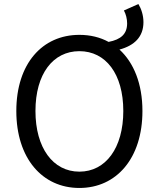

<svg xmlns="http://www.w3.org/2000/svg" viewBox="-20 -920 782 953"><path d="M374 -68C243 -68 156 -186 156 -369C156 -553 243 -666 374 -666C505 -666 592 -553 592 -369C592 -186 505 -68 374 -68ZM595 -868C605 -850 611 -826 611 -804C611 -752 581 -724 519 -712C477 -735 428 -747 374 -747C190 -747 61 -604 61 -369C61 -134 190 13 374 13C558 13 687 -134 687 -369C687 -504 644 -609 573 -674C647 -694 692 -737 692 -810C692 -843 682 -875 667 -900Z"/></svg>

Font: Squished Noto Sans CJK JP Regular
Style: Regular
Weight: 400
Designer: Ryoko NISHIZUKA (kana & ideographs); Paul D. Hunt (Latin, Greek & Cyrillic); Wenlong ZHANG (bopomofo); Sandoll Communica
Foundry: Adobe Systems Incorporated
Version: Version 1.004;PS 1.004;hotconv 1.0.82;makeotf.lib2.5.63406